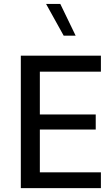

<svg xmlns="http://www.w3.org/2000/svg" viewBox="-20 -975 572 995"><path d="M186.5 -82V-303.7H476.1V-381.8H186.5V-603.5H502.9V-686.5H87.9V0H502.9V-82ZM292.5 -954.6H218.8L310.1 -790H372.1Z"/></svg>

Font: Estedad Medium
Style: Regular
Weight: 500
Designer: Amin Abedi
Version: Version 7.3